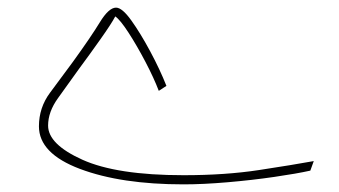

<svg xmlns="http://www.w3.org/2000/svg" viewBox="-20 -462 887 503"><path d="M793 -15 802 -40Q747 -30 658.5 -16.5Q570 -3 461 -3Q286 -3 196 -43.5Q106 -84 106 -133Q106 -169 132 -205Q158 -241 188 -283Q214 -318 243 -359Q272 -400 282 -419Q295 -410 317 -376Q339 -342 361 -300Q383 -258 396 -224L416 -237Q399 -280 373.5 -327.5Q348 -375 324 -408.5Q300 -442 284 -442Q265 -442 241.5 -403.5Q218 -365 171 -300Q140 -258 111 -219Q82 -180 82 -131Q82 -60 189.5 -19.5Q297 21 461 21Q512 21 576 15.5Q640 10 698.5 1.5Q757 -7 793 -15Z"/></svg>

Font: Noto Sans Arabic Condensed Thin
Style: Regular
Weight: 250
Width: 3
Designer: Nadine Chahine
Foundry: Monotype Imaging Inc.
Version: 1.001